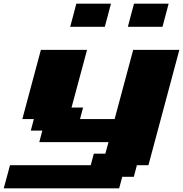

<svg xmlns="http://www.w3.org/2000/svg" viewBox="-54 -895 991 1040"><path d="M-33.7 125H591.3L608.4 62.5H670.9L687.5 0H750Q777.8 -104 833.7 -312.3Q889.6 -520.5 917.5 -625H667.5Q650.4 -562.5 617.2 -437.5Q584 -312.5 566.9 -250H379.4L396 -312.5H333.5L417.5 -625H167.5Q150.9 -562.5 117.2 -437.5Q83.5 -312.5 66.9 -250H129.4L112.8 -187.5H175.3L158.7 -125H533.7L516.6 -62.5H454.1L437.5 0H0Q-5.4 21 -16.6 62.5Q-27.8 104 -33.7 125ZM638.7 -750H826.2Q831.5 -770.5 842.8 -812.5Q854 -854.5 859.4 -875H671.9Q666 -854 655 -812.5Q644 -771 638.7 -750ZM326.2 -750H513.7Q519.5 -771 530.5 -812.5Q541.5 -854 546.9 -875H359.4Q354 -854 343 -812.5Q332 -771 326.2 -750Z"/></svg>

Font: Faithful 32x
Style: BoldOblique
Weight: 400
Foundry: Faithful Resource Pack
Version: Version 1.0; January 27, 2023